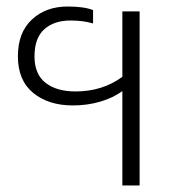

<svg xmlns="http://www.w3.org/2000/svg" viewBox="-20 -570 524 590"><path d="M356 -290Q327 -269 287.5 -257.5Q248 -246 204 -246Q129 -246 82 -284.5Q35 -323 35 -397Q35 -470 78 -510Q121 -550 188 -550Q238 -550 266 -539V-498Q235 -507 197 -507Q146 -507 116 -480Q86 -453 86 -397Q86 -342 120 -315.5Q154 -289 212 -289Q295 -289 356 -334V-535H409V0H356Z"/></svg>

Font: Prompt ExtraLight
Style: Regular
Weight: 275
Designer: Katatrad Team
Foundry: CadsonDemak
Version: Version 1.001